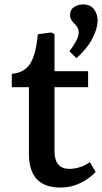

<svg xmlns="http://www.w3.org/2000/svg" viewBox="-20 -829 459 863"><path d="M252 14Q110 14 110 -137V-437H33V-497Q90 -502 116 -543.5Q142 -585 150 -675L210 -683L225 -676V-509H376V-437H225V-150Q225 -70 292 -70Q339 -70 384 -100L410 -56Q378 -23 337.5 -4.5Q297 14 252 14ZM323.8 -567.5 292.2 -598.2Q312.9 -626.9 323.3 -646.7Q333.7 -666.5 333.7 -684.3Q333.7 -703.1 316.9 -720Q306 -730.8 300.6 -739.8Q295.1 -748.7 295.1 -760.5Q295.1 -786.3 313.4 -797.7Q331.7 -809 352.5 -809Q387.2 -809 403 -786.8Q418.8 -764.5 418.8 -736.8Q418.8 -701.2 395.1 -655.6Q371.3 -610.1 323.8 -567.5Z"/></svg>

Font: Literata 12pt Medium
Style: Regular
Weight: 500
Designer: Latin by Veronika Burian and Jose Scaglione. Greek by Irene Vlachou. Cyrillic by Vera Evstafieva.
Foundry: TypeTogether
Version: Version 3.002